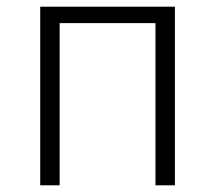

<svg xmlns="http://www.w3.org/2000/svg" viewBox="-20 -553 642 573"><path d="M100 0H158V-484H444V0H502V-533H100Z"/></svg>

Font: Genne Gothic Light
Style: Regular
Weight: 300
Designer: Ryoko NISHIZUKA (kana & ideographs); Paul D. Hunt (Latin, Greek & Cyrillic); Wenlong ZHANG (bopomofo); Sandoll Communica
Foundry: Adobe Systems Incorporated
Version: Version 1.004;PS 1.004;hotconv 16.6.51;makeotf.lib2.5.65220